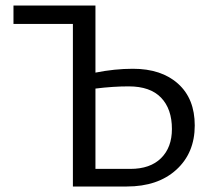

<svg xmlns="http://www.w3.org/2000/svg" viewBox="-20 -678 776 698"><path d="M463 -428Q567 -428 627.5 -373.5Q688 -319 688 -222Q688 -122 621 -61Q554 0 441 0H245V-591H29V-658H327V-414Q397 -428 463 -428ZM454 -64Q526 -64 565.5 -103Q605 -142 605 -209Q605 -282 565.5 -323Q526 -364 448 -364Q391 -364 327 -356V-64Z"/></svg>

Font: EauTest Medium
Style: Regular
Weight: 500
Designer: Christian Thalmann (Catharsis Fonts)
Version: Version 0.001;PS 000.001;hotconv 1.0.88;makeotf.lib2.5.64775